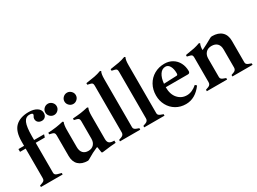

<svg xmlns="http://www.w3.org/2000/svg" viewBox="-41 -1311 2566 1920"><g transform="rotate(-30 1242.5 -351.5)"><path d="M30 -17 63 -29Q78 -35 84 -44Q90 -53 90 -69V-409H25V-441H90V-489Q90 -608 144 -659.5Q198 -711 298 -711Q355 -711 390.5 -688.5Q426 -666 426 -628Q426 -600 410.5 -584Q395 -568 371 -568Q345 -568 328.5 -582.5Q312 -597 312 -623Q312 -637 321 -650Q322 -652 325 -657Q328 -662 328 -667Q328 -684 291 -684Q246 -684 226 -638Q206 -592 206 -484V-441H321L311 -409H206V-62Q206 -37 237 -29L281 -17V0H30Z M898 -35V-9Q842 -6 778 3L738 8L728 3L718 -63H710Q656 -41 583 3Q575 8 568 8Q500 8 462.5 -28Q425 -64 425 -131V-367Q425 -387 418.5 -395Q412 -403 398 -407L365 -415V-433Q424 -437 460 -442Q496 -447 543 -458L553 -450Q547 -439 543.5 -416Q540 -393 540 -367V-167Q540 -123 561.5 -99Q583 -75 623 -75Q663 -75 686 -100Q709 -125 709 -167V-367Q709 -387 702.5 -395Q696 -403 682 -407L650 -415V-433Q709 -437 745 -442Q781 -447 828 -458L838 -450Q831 -439 827.5 -416.5Q824 -394 824 -367V-95Q824 -62 841 -48Q858 -34 898 -35ZM440 -622Q440 -649 459.5 -668Q479 -687 506 -687Q532 -687 551.5 -667.5Q571 -648 571 -622Q571 -595 551.5 -576Q532 -557 506 -557Q479 -557 459.5 -576.5Q440 -596 440 -622ZM661 -622Q661 -649 680.5 -668Q700 -687 727 -687Q753 -687 772.5 -667.5Q792 -648 792 -622Q792 -595 772.5 -576Q753 -557 727 -557Q700 -557 680.5 -576.5Q661 -596 661 -622Z M943 -17 976 -29Q1003 -40 1003 -69V-608Q1003 -628 996.5 -635.5Q990 -643 976 -646L943 -654V-672Q1007 -681 1044.5 -688Q1082 -695 1122 -710L1132 -702Q1118 -681 1118 -617V-62Q1118 -49 1126 -41Q1134 -33 1145 -29L1177 -17V0H943Z M1223 -17 1256 -29Q1283 -40 1283 -69V-608Q1283 -628 1276.5 -635.5Q1270 -643 1256 -646L1223 -654V-672Q1287 -681 1324.5 -688Q1362 -695 1402 -710L1412 -702Q1398 -681 1398 -617V-62Q1398 -49 1406 -41Q1414 -33 1425 -29L1457 -17V0H1223Z M1873 -115 1890 -99Q1812 8 1703 8Q1640 8 1590 -21.5Q1540 -51 1512 -102.5Q1484 -154 1484 -216Q1484 -284 1514 -337.5Q1544 -391 1596.5 -421Q1649 -451 1715 -451Q1766 -451 1806 -427Q1846 -403 1868 -360.5Q1890 -318 1890 -265Q1890 -254 1884 -247Q1878 -240 1867 -240H1610V-239Q1610 -157 1651.5 -110.5Q1693 -64 1755 -64Q1815 -64 1873 -115ZM1612 -279 1761 -285Q1775 -285 1775 -306Q1775 -358 1757 -389Q1739 -420 1709 -420Q1669 -420 1643.5 -382Q1618 -344 1612 -279Z M2474 -17V0H2241V-17L2273 -29Q2300 -40 2300 -69V-278Q2300 -322 2277 -345.5Q2254 -369 2211 -369Q2169 -369 2145 -343Q2121 -317 2121 -275V-62Q2121 -49 2129 -41Q2137 -33 2148 -29L2180 -17V0H1946V-17L1979 -29Q2006 -40 2006 -69V-354Q2006 -374 1999.5 -381.5Q1993 -389 1979 -392L1946 -400V-418Q2018 -429 2048.5 -435.5Q2079 -442 2118 -456L2128 -448Q2116 -428 2114 -380H2120Q2169 -403 2241 -444Q2252 -451 2266 -451Q2337 -451 2376 -414.5Q2415 -378 2415 -311V-62Q2415 -49 2423 -41Q2431 -33 2442 -29Z"/></g></svg>

Font: Ibarra Real Nova
Style: Bold
Weight: 700
Designer: Jose Maria Ribagorda & Octavio Pardo
Foundry: Jose Maria Ribagorda
Version: Version 1.014